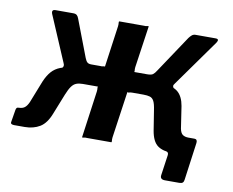

<svg xmlns="http://www.w3.org/2000/svg" viewBox="-73 -627 1027 845"><g transform="rotate(10 440.0 -204.0)"><path d="M714 124Q691 124 694 104L707 13Q709 -1 696 -3L746 -79H810Q824 -79 822 -62L799 106Q798 115 793.5 119.5Q789 124 778 124ZM18 0Q11 0 6.5 -2.5Q2 -5 3 -11L12 -66Q13 -72 15.5 -75.5Q18 -79 25 -79Q41 -79 51 -86.5Q61 -94 69 -112L108 -211Q120 -239 135.5 -256.5Q151 -274 174.5 -283Q198 -292 232 -294L281 -322H345Q355 -321 360.5 -323Q366 -325 367 -322L393 -508Q394 -518 393 -524Q392 -530 396 -530H504Q514 -529 519.5 -531Q525 -533 526 -530L499 -344Q498 -335 499 -328.5Q500 -322 497 -322H581L626 -294Q677 -291 699.5 -271.5Q722 -252 729 -211L744 -112Q748 -92 758 -85.5Q768 -79 783 -79Q794 -79 792 -67L785 -11Q784 -5 779 -2.5Q774 0 767 0H727Q683 0 659 -17.5Q635 -35 627 -83L613 -171Q609 -199 602.5 -211.5Q596 -224 584.5 -227.5Q573 -231 555 -231H506Q497 -231 491 -229Q485 -227 484 -231L454 -22Q453 -13 454 -6.5Q455 0 452 0H344Q335 -1 329 1Q323 3 322 0L351 -209Q352 -219 351 -225Q350 -231 354 -231H285Q268 -231 256 -226.5Q244 -222 234.5 -209Q225 -196 215 -171L180 -83Q162 -35 133 -17.5Q104 0 65 0ZM301 -270 178 -283Q186 -286 187.5 -293Q189 -300 185 -307L98 -511Q91 -530 110 -530H189Q200 -530 205.5 -525Q211 -520 214 -511L277 -346Q282 -333 288 -327.5Q294 -322 306 -322ZM550 -270 555 -322Q574 -322 581.5 -327.5Q589 -333 597 -346L707 -511Q713 -519 719.5 -524.5Q726 -530 736 -530H825Q844 -530 832 -512L683 -303Q677 -296 677.5 -290.5Q678 -285 683 -281Z"/></g></svg>

Font: Libre Franklin SemiBold
Style: Italic
Weight: 600
Italic angle: -8°
Designer: Pablo Impallari, Rodrigo Fuenzalida, Nhung Nguyen
Foundry: Impallari Type
Version: Version 3.000